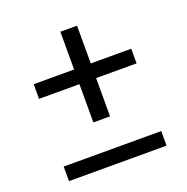

<svg xmlns="http://www.w3.org/2000/svg" viewBox="-119 -766 852 877"><g transform="rotate(-20 307.0 -327.5)"><path d="M69.8 -399.9V-471.2H266.1V-654.8H347.2V-471.2H543.9V-399.9H347.2V-213.9H266.1V-399.9ZM543.9 0H69.8V-70.8H543.9Z"/></g></svg>

Font: IntelOne Mono
Style: Regular
Weight: 400
Designer: Fred Shallcrass
Foundry: Frere-Jones Type LLC
Version: Version 1.200;hotconv 1.1.0;makeotfexe 2.6.0;FJTRelease1.2